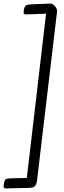

<svg xmlns="http://www.w3.org/2000/svg" viewBox="-97 -862 357 1067"><path d="M159 -786 52 -782Q42 -781 38 -784Q34 -787 34 -795Q34 -798 36 -810Q40 -827 48 -832Q56 -837 78 -838L181 -842Q195 -843 208.5 -827.5Q222 -812 220 -797L109 139Q106 162 98 171.5Q90 181 68 182L-59 185Q-69 186 -73 183.5Q-77 181 -77 173L-75 156Q-71 138 -65 134Q-59 130 -37 129L52 127Z"/></svg>

Font: Farsan
Style: Regular
Weight: 400
Version: Version 1.001g;PS 1.001;hotconv 1.0.86;makeotf.lib2.5.63406 